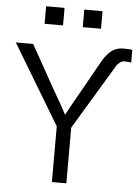

<svg xmlns="http://www.w3.org/2000/svg" viewBox="-65 -986 751 1033"><g transform="rotate(5 310.0 -469.5)"><path d="M-3.9 -731.4H89.8L224.6 -490.2Q272.5 -409.2 293 -368.2H294.9Q320.3 -417 360.4 -486.3L461.9 -667Q470.7 -682.6 478.5 -693.4Q486.3 -704.1 500.5 -718.8Q514.6 -733.4 533.7 -741.2Q552.7 -749 576.2 -749Q607.4 -749 624 -746.1V-677.7Q607.4 -680.7 585.9 -680.7Q573.2 -680.7 561.5 -670.9Q549.8 -661.1 546.4 -655.8Q543 -650.4 534.2 -634.8L333 -300.8V0H254.9V-300.8ZM141.6 -844.7V-939.5H241.2V-844.7ZM347.7 -844.7V-939.5H446.3V-844.7Z"/></g></svg>

Font: Gothic A1
Style: Regular
Weight: 400
Designer: HanYang I&C Co.,Ltd.
Foundry: HanYang I&C Co.,Ltd.
Version: Version 2.50